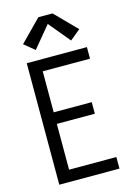

<svg xmlns="http://www.w3.org/2000/svg" viewBox="-142 -1050 785 1122"><g transform="rotate(-15 250.0 -488.5)"><path d="M72 0V-735H436V-665H150V-417H380V-347H150V-70H436V0ZM143 -796 80 -848 207 -977H293L420 -848L357 -796L250 -925Z"/></g></svg>

Font: Iosevka Julsh Curly
Style: Regular
Weight: 400
Designer: Belleve Invis
Foundry: Belleve Invis
Version: Version 15.0.2; ttfautohint (v1.8.4)